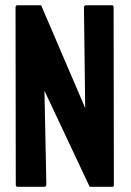

<svg xmlns="http://www.w3.org/2000/svg" viewBox="-20 -716 504 736"><path d="M148.4 0H48.3Q40.5 0 40.5 -6.8L39.6 -688Q39.6 -695.8 47.4 -695.8H137.7L306.6 -301.8L301.8 -688Q301.8 -695.8 310.5 -695.8H409.7Q415.5 -695.8 415.5 -688L416.5 -5.9Q416.5 0 411.6 0H323.7L150.4 -368.2L157.7 -7.8Q157.7 0 148.4 0Z"/></svg>

Font: Koulen
Style: Regular
Weight: 400
Designer: Danh Hong
Version: Version 8.00;December 21, 2023;FontCreator 13.0.0.2620 64-bi